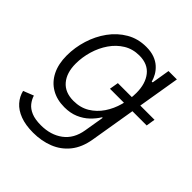

<svg xmlns="http://www.w3.org/2000/svg" viewBox="-206 -686 1038 1038"><g transform="rotate(45 313.5 -166.5)"><path d="M212.4 214.4Q154.3 214.4 113 198.7Q71.8 183.1 47.4 155.5Q22.9 127.9 14.6 92.8L73.7 69.3Q80.6 92.3 96.4 112.3Q112.3 132.3 140.9 144.3Q169.4 156.2 213.9 156.2Q288.6 156.2 339.6 118.2Q390.6 80.1 402.8 5.9L421.9 -108.9L417 -107.9Q400.4 -80.6 375 -56.4Q349.6 -32.2 314.7 -17.3Q279.8 -2.4 234.4 -2.4Q177.2 -2.4 134.8 -27.3Q92.3 -52.2 69.1 -98.6Q45.9 -145 45.9 -209.5Q45.9 -271 64.5 -330.8Q83 -390.6 118.4 -439.5Q153.8 -488.3 204.1 -517.6Q254.4 -546.9 317.4 -546.9Q353.5 -546.9 380.1 -537.1Q406.7 -527.3 425 -510.7Q443.4 -494.1 454.6 -474.4Q465.8 -454.6 471.2 -434.1L477.5 -435.5L494.6 -539.1H558.6L466.8 12.7Q455.1 82.5 419.2 127.2Q383.3 171.9 329.8 193.1Q276.4 214.4 212.4 214.4ZM245.1 -61.5Q297.4 -61.5 336.7 -85.2Q376 -108.9 402.6 -148.2Q429.2 -187.5 442.4 -235.6Q455.6 -283.7 455.6 -333Q455.6 -402.8 422.1 -445.1Q388.7 -487.3 324.2 -487.3Q273.9 -487.3 234.6 -463.4Q195.3 -439.5 167.7 -399.4Q140.1 -359.4 125.7 -310.5Q111.3 -261.7 111.3 -212.4Q111.3 -142.6 145.8 -102.1Q180.2 -61.5 245.1 -61.5ZM338.4 -247.6 347.2 -299.3H627.4L619.1 -247.6Z"/></g></svg>

Font: Inter 18pt Light
Style: Italic
Weight: 300
Italic angle: -9.3988°
Designer: Rasmus Andersson
Foundry: rsms
Version: Version 4.001;git-66647c0bb